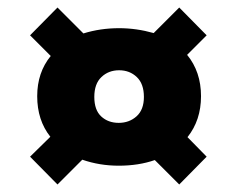

<svg xmlns="http://www.w3.org/2000/svg" viewBox="-20 -635 630 511"><path d="M515 -379Q515 -315 479 -270L530 -218L457 -144L392 -209Q349 -194 296 -194Q245 -194 199 -210L133 -144L60 -218L114 -271Q79 -315 79 -379Q79 -442 115 -486L60 -541L133 -615L202 -546Q247 -560 297 -560Q343 -560 389 -547L457 -615L530 -541L478 -489Q515 -444 515 -379ZM296 -308Q324 -308 343.5 -325.5Q363 -343 363 -377Q363 -412 344 -430Q325 -448 297 -448Q269 -448 250 -430Q231 -412 231 -377Q231 -342 249.5 -325Q268 -308 296 -308Z"/></svg>

Font: Fz Poppins ExtBd
Style: Regular
Weight: 800
Designer: Ninad Kale (Devanagari), Jonny Pinhorn (Latin)
Foundry: Indian Type Foundry
Version: Vit hóa bi Vntype.Com & FontZin.Com